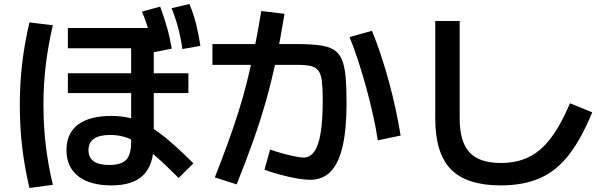

<svg xmlns="http://www.w3.org/2000/svg" viewBox="-20 -875 3040 959"><path d="M537 51Q429 51 370.5 5Q312 -41 312 -125Q312 -209 369.5 -252.5Q427 -296 537 -296Q587 -296 631 -285Q675 -274 721 -247.5Q767 -221 821.5 -175Q876 -129 946 -59L872 14Q809 -50 761 -91.5Q713 -133 674.5 -157Q636 -181 602 -191Q568 -201 531 -201Q422 -201 422 -125Q422 -51 525 -51Q586 -51 610.5 -77Q635 -103 635 -166V-634H319V-735H758V-634H748V-160Q748 -53 696.5 -1Q645 51 537 51ZM319 -410V-509H921V-410ZM747 -614Q737 -671 723.5 -719Q710 -767 689 -817L780 -842Q799 -791 813.5 -740.5Q828 -690 838 -632ZM891 -630Q883 -687 870 -735.5Q857 -784 837 -834L926 -855Q947 -805 959.5 -754.5Q972 -704 981 -646ZM127 64Q103 -38 91 -138Q79 -238 79 -350Q79 -461 91 -560.5Q103 -660 127 -763L244 -749Q221 -651 209 -553.5Q197 -456 197 -350Q197 -244 209 -146Q221 -48 244 48Z M1529 23Q1503 23 1464.5 16.5Q1426 10 1383 -1.5Q1340 -13 1301 -27L1329 -128Q1360 -117 1393.5 -108Q1427 -99 1454.5 -93.5Q1482 -88 1496 -88Q1528 -88 1549.5 -117.5Q1571 -147 1581.5 -210.5Q1592 -274 1592 -374Q1592 -432 1588 -467.5Q1584 -503 1571 -521Q1558 -539 1533 -545Q1508 -551 1466 -551H1041V-655H1455Q1524 -655 1571 -649.5Q1618 -644 1645.5 -627.5Q1673 -611 1687 -579Q1701 -547 1706 -493.5Q1711 -440 1711 -360Q1711 -230 1691.5 -145Q1672 -60 1632 -18.5Q1592 23 1529 23ZM1053 11Q1090 -83 1119 -163Q1148 -243 1171.5 -317.5Q1195 -392 1214 -468.5Q1233 -545 1250.5 -630.5Q1268 -716 1285 -820L1401 -806Q1381 -682 1359 -577Q1337 -472 1309.5 -374.5Q1282 -277 1246 -175Q1210 -73 1162 46ZM1867 -174Q1858 -234 1843 -301.5Q1828 -369 1809 -438Q1790 -507 1769 -571.5Q1748 -636 1726 -690L1838 -721Q1861 -665 1882.5 -600Q1904 -535 1923 -465.5Q1942 -396 1956.5 -328Q1971 -260 1981 -198Z M2481 51Q2311 51 2232.5 -29Q2154 -109 2154 -283V-770H2276V-283Q2276 -167 2325 -114Q2374 -61 2481 -61Q2561 -61 2621.5 -90.5Q2682 -120 2731.5 -185.5Q2781 -251 2827 -359L2938 -314Q2884 -182 2821.5 -101.5Q2759 -21 2676.5 15Q2594 51 2481 51Z"/></svg>

Font: M PLUS 1 Code SemiBold
Style: Regular
Weight: 600
Designer: Coji Morishita
Foundry: UNDERFOREST DESIGN
Version: Version 1.005